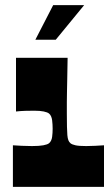

<svg xmlns="http://www.w3.org/2000/svg" viewBox="-20 -724 423 744"><path d="M30 0V-161Q47 -160 64.5 -159Q82 -158 104 -158Q132 -158 148 -161Q164 -164 170 -169Q175 -173 178 -179.5Q181 -186 182 -193.5Q183 -201 183.5 -209Q184 -217 184 -225Q184 -233 183.5 -241.5Q183 -250 182 -258Q181 -266 178 -273Q175 -280 170 -284Q164 -289 149.5 -292Q135 -295 113 -295Q93 -295 77 -294.5Q61 -294 42 -292V-500H242Q241 -446 240.5 -415Q240 -384 239.5 -365Q239 -346 239 -328Q239 -310 239 -283Q239 -253 239.5 -233Q240 -213 241 -200.5Q242 -188 245 -180.5Q248 -173 253 -169Q259 -164 272.5 -161Q286 -158 314 -158Q332 -158 349.5 -159Q367 -160 383 -161V0ZM117 -570 186 -704H306L196 -570Z"/></svg>

Font: Ojuju ExtraBold
Style: Regular
Weight: 800
Designer: Chisaokwu Joboson, Mirko Velimirovic
Foundry: Udi Foundry
Version: Version 1.000